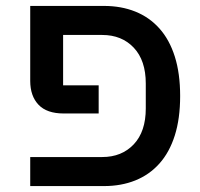

<svg xmlns="http://www.w3.org/2000/svg" viewBox="-20 -628 676 648"><path d="M82 -98H325Q391 -98 431.5 -141Q472 -184 472 -262V-346Q472 -424 431.5 -467Q391 -510 325 -510H193V-340H313V-245H195Q138 -245 110 -274.5Q82 -304 82 -355V-608H331Q389 -608 436.5 -589Q484 -570 518 -532Q552 -494 570 -437Q588 -380 588 -304Q588 -228 570 -171Q552 -114 518 -76Q484 -38 436.5 -19Q389 0 331 0H82Z"/></svg>

Font: IBM Plex Sans Hebrew Medium
Style: Regular
Weight: 500
Designer: Mike Abbink, Paul van der Laan, Pieter van Rosmalen, Yanek Iontef
Foundry: Bold Monday
Version: Version 1.2